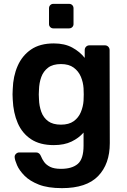

<svg xmlns="http://www.w3.org/2000/svg" viewBox="-20 -755 656 995"><path d="M301 220Q228 220 181 201.5Q134 183 107 155.5Q80 128 68.5 101.5Q57 75 56 60Q55 50 62.5 42.5Q70 35 80 35H167Q185 35 193 56Q198 69 208.5 84Q219 99 239.5 109.5Q260 120 296 120Q353 120 383 94.5Q413 69 413 0V-68Q389 -40 351 -21.5Q313 -3 259 -3Q187 -3 141 -33.5Q95 -64 72 -117Q49 -170 46 -239Q44 -266 46 -293Q48 -360 71.5 -413.5Q95 -467 141 -498.5Q187 -530 259 -530Q315 -530 354.5 -508.5Q394 -487 419 -455V-495Q419 -506 426 -513Q433 -520 443 -520H524Q534 -520 541 -513Q548 -506 548 -495L549 -13Q549 95 488.5 157.5Q428 220 301 220ZM296 -109Q337 -109 362 -127Q387 -145 399 -174Q411 -203 413 -233Q414 -245 414 -265.5Q414 -286 413 -298Q411 -329 399 -357.5Q387 -386 362 -404.5Q337 -423 296 -423Q254 -423 229.5 -404.5Q205 -386 194 -356Q183 -326 182 -290Q180 -266 182 -241Q183 -206 194 -175.5Q205 -145 229.5 -127Q254 -109 296 -109ZM256 -608Q247 -608 240.5 -614.5Q234 -621 234 -630V-712Q234 -722 240.5 -728.5Q247 -735 256 -735H338Q348 -735 354.5 -728.5Q361 -722 361 -712V-630Q361 -621 354.5 -614.5Q348 -608 338 -608Z"/></svg>

Font: Rubik Medium
Style: Regular
Weight: 500
Designer: Hubert and Fischer
Foundry: Hubert and Fischer
Version: Version 2.300; ttfautohint (v1.8.4.7-5d5b);gftools[0.9.30]